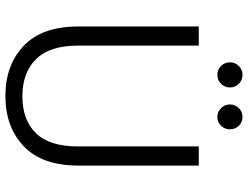

<svg xmlns="http://www.w3.org/2000/svg" viewBox="-122 -776 906 701"><g transform="rotate(90 330.5 -426.0)"><path d="M77.1 -259.8V-699.2H147V-258.8Q147 -154.8 196.5 -105Q246.1 -55.2 332 -55.2Q418 -55.2 466.6 -104.5Q515.1 -153.8 515.1 -258.8V-699.2H585V-259.8Q585 -127 514.4 -60.1Q443.8 6.8 331.1 6.8Q218.3 6.8 147.7 -60.1Q77.1 -127 77.1 -259.8ZM208 -813Q208 -832 221.4 -845.5Q234.9 -858.9 253.9 -858.9Q272.9 -858.9 286.4 -845.5Q299.8 -832 299.8 -813Q299.8 -793.9 286.4 -780.5Q272.9 -767.1 253.9 -767.1Q234.9 -767.1 221.4 -780.5Q208 -793.9 208 -813ZM361.8 -813Q361.8 -832 375.2 -845.5Q388.7 -858.9 407.7 -858.9Q426.8 -858.9 439.7 -845.5Q452.6 -832 452.6 -813Q452.6 -793.9 439.7 -780.5Q426.8 -767.1 407.7 -767.1Q388.7 -767.1 375.2 -780.5Q361.8 -793.9 361.8 -813Z"/></g></svg>

Font: Poppins Light
Style: Regular
Weight: 300
Designer: Ninad Kale (Devanagari), Jonny Pinhorn (Latin)
Foundry: Indian Type Foundry
Version: 4.004